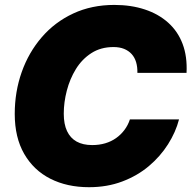

<svg xmlns="http://www.w3.org/2000/svg" viewBox="-20 -758 786 788"><path d="M345.2 10.3Q255.4 10.3 186.8 -24.4Q118.2 -59.1 79.3 -126.5Q40.5 -193.8 40.5 -290.5Q40.5 -381.3 69.1 -462.2Q97.7 -543 151.4 -605.2Q205.1 -667.5 280.5 -702.6Q356 -737.8 449.2 -737.8Q518.1 -737.8 574.2 -719.2Q630.4 -700.7 670.2 -665Q710 -629.4 729.5 -577.6Q749 -525.9 745.6 -459H543.9Q544.4 -483.4 538.6 -502.9Q532.7 -522.5 520.3 -536.1Q507.8 -549.8 489.3 -557.4Q470.7 -564.9 445.8 -564.9Q393.6 -564.9 355 -540Q316.4 -515.1 291.5 -474.6Q266.6 -434.1 254.2 -386Q241.7 -337.9 241.7 -291.5Q241.7 -248.5 255.1 -220Q268.6 -191.4 294.4 -177Q320.3 -162.6 358.4 -162.6Q387.2 -162.6 411.9 -169.9Q436.5 -177.2 456.3 -191.2Q476.1 -205.1 490.7 -224.6Q505.4 -244.1 513.2 -268.1H714.8Q701.2 -215.8 669.7 -166Q638.2 -116.2 591.1 -76.4Q543.9 -36.6 481.9 -13.2Q419.9 10.3 345.2 10.3Z"/></svg>

Font: Inter 20pt Black
Style: Italic
Weight: 900
Italic angle: -9.3988°
Version: Version 4.001;git-66647c0bb